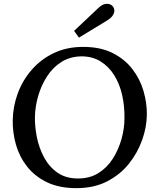

<svg xmlns="http://www.w3.org/2000/svg" viewBox="-20 -959 819 995"><path d="M411 -716Q500 -716 563 -684.5Q626 -653 666 -601Q706 -549 724 -486.5Q742 -424 741 -363Q740 -299 716.5 -233Q693 -167 648 -110.5Q603 -54 535 -19Q467 16 376 16Q286 16 222.5 -15Q159 -46 119.5 -97Q80 -148 62.5 -210Q45 -272 46 -335Q47 -407 72 -475Q97 -543 144.5 -597.5Q192 -652 259 -684Q326 -716 411 -716ZM402 -667Q343 -666 298.5 -638Q254 -610 224 -563.5Q194 -517 178 -462Q162 -407 161 -353Q160 -304 171 -248.5Q182 -193 208 -144Q234 -95 277.5 -64.5Q321 -34 384 -34Q445 -34 490 -62Q535 -90 564.5 -136.5Q594 -183 609.5 -238Q625 -293 625 -346Q626 -409 613 -466.5Q600 -524 572 -569Q544 -614 501.5 -640.5Q459 -667 402 -667ZM389 -764 364 -799 489 -917Q507 -934 522 -937.5Q537 -941 548.5 -937Q560 -933 565 -925Q572 -917 572.5 -905Q573 -893 565 -880Q557 -867 537 -854Z"/></svg>

Font: Lora Medium
Style: Italic
Weight: 500
Italic angle: -3°
Designer: Olga Karpushina, Alexei Vanyashin (Cyrillic)
Foundry: Cyreal
Version: Version 3.004